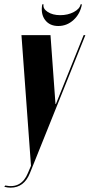

<svg xmlns="http://www.w3.org/2000/svg" viewBox="-47 -861 414 886"><path d="M209 -381H211L339 -699H347L91 -62Q64 5 2 5Q-5 5 -12 4Q-19 3 -27 1L-23 -5Q52 11 82 -63L96 -96L52 -699H186ZM325 -841H331Q323 -797 292.5 -769Q262 -741 222 -741Q182 -741 161 -769Q140 -797 148 -841H154Q150 -821 173 -806Q196 -791 231 -791Q266 -791 293.5 -805.5Q321 -820 325 -841Z"/></svg>

Font: Moniqa Black Ita Display
Style: Italic
Weight: 900
Italic angle: -10°
Designer: Rajesh Rajput
Foundry: Rajesh Rajput
Version: Version 1.000